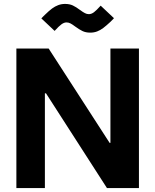

<svg xmlns="http://www.w3.org/2000/svg" viewBox="-20 -953 787 973"><path d="M63 -707H207.5V0H63ZM207.5 -488.8 215.3 -480H205.6V-707H226.6L541.5 -219.7L531.7 -229H541.5V0H522ZM539.6 -707H684.1V0H539.6ZM361.3 -818.4Q347.2 -829.1 337.4 -834.2Q327.6 -839.4 316.9 -839.4Q304.7 -839.4 291.5 -829.8Q278.3 -820.3 256.8 -796.4L189.5 -859.9Q194.3 -864.7 199 -869.6Q203.6 -874.5 208 -878.4Q229 -898.9 243.9 -909.9Q258.8 -920.9 275.1 -927Q291.5 -933.1 309.6 -933.1Q332.5 -933.1 349.1 -925.3Q365.7 -917.5 385.7 -902.3Q400.4 -891.6 410.2 -886.5Q419.9 -881.3 430.2 -881.3Q443.4 -881.3 456.3 -891.1Q469.2 -900.9 490.2 -924.3L557.6 -860.8Q553.2 -856 548.8 -851.6Q544.4 -847.2 539.6 -842.3Q518.6 -822.8 503.4 -811.3Q488.3 -799.8 472.2 -793.7Q456.1 -787.6 437.5 -787.6Q414.6 -787.6 397.9 -795.7Q381.3 -803.7 361.3 -818.4Z"/></svg>

Font: Wanted Sans Variable
Style: Regular
Weight: 400
Designer: Original Design by Kil Hyung-jin and Kang Hanbin, Wanted Lab, Inc; Hangeul from Source Han Sans by Jang Soo-young and Ka
Foundry: Wanted Lab, Inc.
Version: Version 1.003;Glyphs 3.2 (3227)